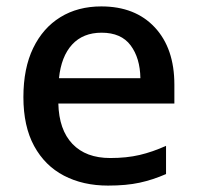

<svg xmlns="http://www.w3.org/2000/svg" viewBox="-20 -569 614 599"><path d="M296 -549Q402 -549 463 -483.5Q524 -418 524 -305V-246H162Q164 -164 206 -120Q248 -76 324 -76Q375 -76 415.5 -85.5Q456 -95 498 -114V-26Q457 -8 415.5 1Q374 10 317 10Q239 10 179.5 -21Q120 -52 86.5 -113.5Q53 -175 53 -266Q53 -356 83.5 -419Q114 -482 168.5 -515.5Q223 -549 296 -549ZM297 -467Q239 -467 205 -430Q171 -393 164 -325H418Q417 -388 387.5 -427.5Q358 -467 297 -467Z"/></svg>

Font: Noto Sans Lao Looped Medium
Style: Regular
Weight: 500
Designer: Mark Frömberg, Ben Mitchell
Foundry: The Fontpad Ltd
Version: Version 1.002; ttfautohint (v1.8.4.7-5d5b)